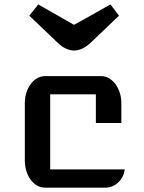

<svg xmlns="http://www.w3.org/2000/svg" viewBox="-20 -860 660 880"><path d="M93.8 -387.2Q93.8 -413.1 101.1 -435.5Q108.4 -458 120.8 -474.9Q133.3 -491.7 150.4 -501.5Q167.5 -511.2 186.5 -511.2H443.4Q462.4 -511.2 479.2 -501.5Q496.1 -491.7 508.8 -474.9Q521.5 -458 528.8 -435.5Q536.1 -413.1 536.1 -387.2V-296.4H419.4V-427.7H210V-83.5H551.8Q549.8 -66.4 542.2 -51.3Q534.7 -36.1 523.2 -24.9Q511.7 -13.7 497.1 -7.1Q482.4 -0.5 466.3 0H186.5Q167.5 0.5 150.4 -9.3Q133.3 -19 120.8 -35.9Q108.4 -52.7 101.1 -75.4Q93.8 -98.1 93.8 -124ZM319.3 -628.4Q302.2 -628.4 283 -637Q263.7 -645.5 243.7 -664.6L114.3 -788.1Q120.1 -795.9 125.2 -802Q130.4 -808.1 135 -814Q139.6 -819.8 144.5 -825.9Q149.4 -832 155.3 -839.8L319.3 -746.1Q360.4 -768.6 402.6 -792.5Q444.8 -816.4 486.3 -839.8Q497.1 -824.7 506.1 -813.5Q515.1 -802.2 525.4 -788.1L396 -664.6Q376 -646 357.2 -637.2Q338.4 -628.4 319.3 -628.4Z"/></svg>

Font: Atomic Age
Style: Regular
Weight: 400
Designer: James Grieshaber
Foundry: James Grieshaber
Version: Version 1.008; ttfautohint (v1.4.1) -l 6 -r 46 -G 0 -x 0 -H 